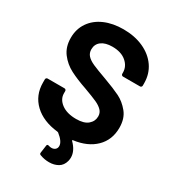

<svg xmlns="http://www.w3.org/2000/svg" viewBox="-211 -824 1017 1126"><g transform="rotate(30 297.5 -261.0)"><path d="M357 4Q351 6 355 10Q398 53 398 98Q398 110 395 122Q386 156 360 171Q334 186 300 186Q268 186 239 175Q228 172 230 161L237 111Q238 98 252 103Q261 106 270 106Q285 106 295 97.5Q305 89 305 74Q305 44 259 8Q255 6 253 6Q152 -5 94 -60.5Q36 -116 36 -201V-223Q36 -228 39.5 -231.5Q43 -235 48 -235H162Q167 -235 170.5 -231.5Q174 -228 174 -223V-208Q174 -168 211 -140.5Q248 -113 311 -113Q364 -113 390 -135.5Q416 -158 416 -191Q416 -215 400 -231.5Q384 -248 356.5 -260.5Q329 -273 269 -295Q202 -318 155.5 -342Q109 -366 77.5 -407.5Q46 -449 46 -510Q46 -570 77 -615Q108 -660 163 -684Q218 -708 290 -708Q366 -708 425.5 -681Q485 -654 518.5 -605.5Q552 -557 552 -493V-478Q552 -473 548.5 -469.5Q545 -466 540 -466H425Q420 -466 416.5 -469.5Q413 -473 413 -478V-486Q413 -528 378.5 -557.5Q344 -587 284 -587Q237 -587 210.5 -567Q184 -547 184 -512Q184 -487 199.5 -470Q215 -453 245.5 -439.5Q276 -426 340 -403Q411 -377 451.5 -357Q492 -337 524.5 -297.5Q557 -258 557 -195Q557 -113 503.5 -60.5Q450 -8 357 4Z"/></g></svg>

Font: Amber EN
Style: Bold
Weight: 700
Designer: Jeremy Tribby
Foundry: Tribby Type
Version: Version 1.408 November 24, 2021